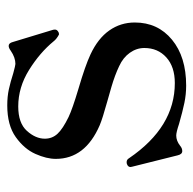

<svg xmlns="http://www.w3.org/2000/svg" viewBox="-22 -510 545 542"><g transform="rotate(-90 251.0 -238.5)"><path d="M96 3Q87 3 84 -10L52 -138L51 -143Q51 -150 59 -153Q61 -154 65 -154Q72 -154 76 -147Q164 -18 288 -18Q334 -18 360.5 -42Q387 -66 387 -104Q387 -126 373.5 -145Q360 -164 336 -175Q311 -187 277 -197Q243 -207 235 -209Q188 -222 169 -230Q74 -271 74 -354Q74 -380 88 -411.5Q102 -443 135.5 -467Q169 -491 225 -491Q250 -491 270.5 -486.5Q291 -482 316 -474Q338 -468 342 -468Q360 -468 379 -481Q387 -487 393 -487Q401 -487 404 -475L438 -363Q439 -360 439 -356Q439 -350 431 -346Q429 -345 425 -345Q412 -352 406 -360Q374 -399 325 -429.5Q276 -460 222 -460Q175 -460 153 -435.5Q131 -411 131 -385Q131 -364 145 -349Q159 -334 192 -318Q215 -307 272 -290Q337 -271 369 -256Q414 -235 436.5 -203Q459 -171 459 -131Q459 -66 410.5 -26Q362 14 281 14Q256 14 232 9Q208 4 173 -6Q149 -14 140 -14Q125 -14 111 -3Q104 3 96 3Z"/></g></svg>

Font: Shippori Mincho B1 Medium
Style: Regular
Weight: 500
Designer: FONTDASU
Foundry: FONTDASU / Google Inc. / but / Adobe
Version: Version 3.110; ttfautohint (v1.8.3)